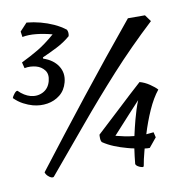

<svg xmlns="http://www.w3.org/2000/svg" viewBox="-57 -793 923 952"><g transform="rotate(5 404.5 -317.5)"><path d="M234 103Q227 103 215.5 97Q204 91 198 81Q278 -112 363.5 -311Q449 -510 543 -716L626 -738L658 -712Q572 -575 503 -441Q434 -307 372 -173Q310 -39 246 98Q244 103 234 103ZM111 -245Q88 -245 61.5 -251Q35 -257 9 -272Q9 -280 15.5 -295Q22 -310 29 -310Q46 -300 63 -295Q80 -290 95 -290Q130 -290 154.5 -312Q179 -334 179 -371Q179 -406 158.5 -422Q138 -438 110 -438Q97 -438 82.5 -435Q68 -432 54 -425L39 -452Q77 -485 109.5 -518Q142 -551 178 -604Q135 -604 97 -598Q59 -592 30 -578L19 -604L44 -651Q80 -657 114 -657Q149 -657 182.5 -651.5Q216 -646 247 -633Q258 -620 258 -602Q235 -568 202 -538.5Q169 -509 140 -486L142 -480Q194 -477 226 -448Q258 -419 258 -372Q258 -332 237 -303.5Q216 -275 182.5 -260Q149 -245 111 -245ZM672 13Q666 13 656.5 10.5Q647 8 642 1Q639 -19 636 -37.5Q633 -56 631 -76Q621 -75 613 -75Q605 -75 595 -75Q561 -75 529 -79Q497 -83 468 -93Q461 -98 457 -111.5Q453 -125 453 -129L504 -210Q532 -254 550.5 -284Q569 -314 586.5 -341.5Q604 -369 628 -406Q654 -406 681.5 -396.5Q709 -387 724 -377Q705 -334 695.5 -274Q686 -214 684 -151L719 -164L732 -140L707 -85Q701 -83 695 -82Q689 -81 682 -80V-66Q682 -24 685 5Q685 11 682.5 12Q680 13 672 13ZM532 -130Q555 -130 578.5 -131.5Q602 -133 626 -137Q625 -158 624.5 -178Q624 -198 624 -218Q624 -244 625 -268.5Q626 -293 629 -316Q605 -271 589 -240Q573 -209 560 -184Q547 -159 532 -130Z"/></g></svg>

Font: Julee
Style: Regular
Weight: 400
Designer: Julian Tunni
Foundry: Julian Tunni
Version: Version 1.002; ttfautohint (v1.8.4.7-5d5b);gftools[0.9.23]